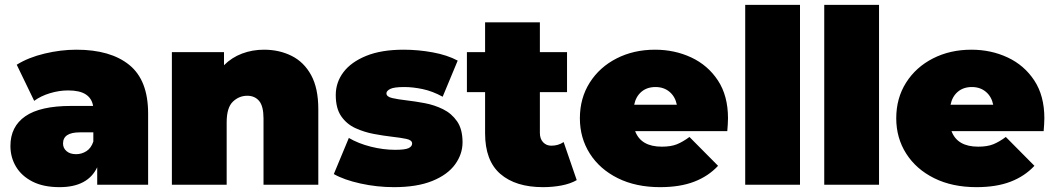

<svg xmlns="http://www.w3.org/2000/svg" viewBox="-20 -762 4349 792"><path d="M381 0V-72Q342 10 226 10Q159 10 114 -13Q69 -36 46 -74.5Q23 -113 23 -160Q23 -240 84.5 -282.5Q146 -325 273 -325H364Q359 -356 334 -372.5Q309 -389 261 -389Q224 -389 186 -377.5Q148 -366 121 -346L49 -495Q97 -525 164 -541Q231 -557 295 -557Q436 -557 513.5 -494Q591 -431 591 -294V0ZM365 -178V-216H309Q240 -216 240 -170Q240 -151 254.5 -138.5Q269 -126 294 -126Q317 -126 336.5 -138.5Q356 -151 365 -178Z M689 0V-547H904V-493Q936 -525 978.5 -541Q1021 -557 1069 -557Q1132 -557 1183 -531.5Q1234 -506 1263.5 -452Q1293 -398 1293 -312V0H1067V-273Q1067 -324 1049 -345.5Q1031 -367 1000 -367Q966 -367 940.5 -342.5Q915 -318 915 -257V0Z M1605 10Q1535 10 1467 -5Q1399 -20 1357 -44L1419 -193Q1458 -170 1509.5 -157Q1561 -144 1610 -144Q1651 -144 1665.5 -151Q1680 -158 1680 -170Q1680 -184 1656.5 -189Q1633 -194 1597 -198Q1562 -202 1522 -209.5Q1482 -217 1446 -233.5Q1410 -250 1387.5 -282.5Q1365 -315 1365 -370Q1365 -422 1396.5 -464Q1428 -506 1490.5 -531.5Q1553 -557 1645 -557Q1705 -557 1765 -546Q1825 -535 1868 -512L1806 -363Q1764 -386 1723.5 -394.5Q1683 -403 1648 -403Q1605 -403 1589.5 -395Q1574 -387 1574 -377Q1574 -363 1598 -357.5Q1622 -352 1657 -348Q1692 -344 1732 -336.5Q1772 -329 1807.5 -311.5Q1843 -294 1865.5 -261.5Q1888 -229 1888 -175Q1888 -126 1857 -83.5Q1826 -41 1763 -15.5Q1700 10 1605 10Z M2220 10Q2107 10 2044 -44.5Q1981 -99 1981 -212V-382H1906V-547H1981V-670H2207V-547H2319V-382H2207V-214Q2207 -189 2220.5 -175Q2234 -161 2254 -161Q2283 -161 2305 -176L2359 -19Q2333 -4 2296.5 3Q2260 10 2220 10Z M2703 10Q2603 10 2528.5 -27Q2454 -64 2413 -128.5Q2372 -193 2372 -274Q2372 -357 2412.5 -421Q2453 -485 2523.5 -521Q2594 -557 2682 -557Q2763 -557 2831.5 -525Q2900 -493 2941.5 -430Q2983 -367 2983 -274Q2983 -262 2982 -247.5Q2981 -233 2980 -221H2600Q2624 -157 2710 -157Q2748 -157 2772.5 -167Q2797 -177 2824 -197L2942 -78Q2902 -35 2843.5 -12.5Q2785 10 2703 10ZM2596 -330H2772Q2765 -364 2741.5 -383.5Q2718 -403 2684 -403Q2649 -403 2626 -383.5Q2603 -364 2596 -330Z M3054 0V-742H3280V0Z M3380 0V-742H3606V0Z M4008 10Q3908 10 3833.5 -27Q3759 -64 3718 -128.5Q3677 -193 3677 -274Q3677 -357 3717.5 -421Q3758 -485 3828.5 -521Q3899 -557 3987 -557Q4068 -557 4136.5 -525Q4205 -493 4246.5 -430Q4288 -367 4288 -274Q4288 -262 4287 -247.5Q4286 -233 4285 -221H3905Q3929 -157 4015 -157Q4053 -157 4077.5 -167Q4102 -177 4129 -197L4247 -78Q4207 -35 4148.5 -12.5Q4090 10 4008 10ZM3901 -330H4077Q4070 -364 4046.5 -383.5Q4023 -403 3989 -403Q3954 -403 3931 -383.5Q3908 -364 3901 -330Z"/></svg>

Font: Montserrat Black
Style: Regular
Weight: 900
Designer: Julieta Ulanovsky
Foundry: Julieta Ulanovsky
Version: Version 9.000; ttfautohint (v1.8.4.7-5d5b)